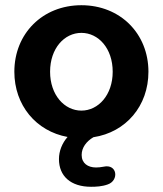

<svg xmlns="http://www.w3.org/2000/svg" viewBox="-20 -520 624 736"><path d="M292 -96C227 -96 172 -156 172 -245C172 -335 227 -394 292 -394C357 -394 412 -335 412 -245C412 -156 357 -96 292 -96ZM329 196C348 196 371 195 393 187C437 172 430 107 377 119C367 121 357 122 348 122C317 122 293 106 293 74C293 46 311 22 338 6C463 -13 549 -114 549 -245C549 -391 441 -500 292 -500C143 -500 35 -391 35 -245C35 -117 118 -17 239 5C218 29 206 59 206 90C206 155 251 196 329 196Z"/></svg>

Font: SN Pro
Style: Bold
Weight: 700
Designer: Tobias Whetton
Foundry: Supernotes
Version: Version 1.003;Glyphs 3.3 (3324)